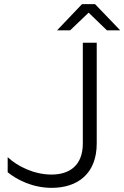

<svg xmlns="http://www.w3.org/2000/svg" viewBox="-20 -894 599 925"><path d="M375 -874 255 -748H318L407 -833L495 -748H559L438 -874ZM17 -137V-64C63 -27 138 11 229 11C353 11 446 -56 446 -203V-688H379V-203C379 -95 313 -53 228 -53C143 -53 62 -94 17 -137Z"/></svg>

Font: Roundo
Style: Regular
Weight: 400
Designer: Shiva Nallaperumal
Foundry: Indian Type Foundry
Version: Version 2.000